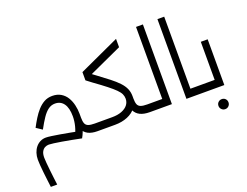

<svg xmlns="http://www.w3.org/2000/svg" viewBox="-163 -1151 2361 1838"><g transform="rotate(-20 1018.0 -232.0)"><path d="M671 0Q613 0 576 -19Q539 -38 521 -77Q503 -116 503 -176V-215H566V-176Q566 -138 574.5 -116.5Q583 -95 606 -86.5Q629 -78 671 -78H702V0ZM68 348Q64 315 59 274.5Q54 234 49.5 192.5Q45 151 42.5 116.5Q40 82 40 62Q40 25 50.5 -6.5Q61 -38 80 -61.5Q99 -85 125.5 -98.5Q152 -112 184 -112Q203 -112 239.5 -107Q276 -102 322.5 -94Q369 -86 420 -76.5Q471 -67 520 -57L508 14Q460 4 410 -5.5Q360 -15 315 -22.5Q270 -30 236.5 -34.5Q203 -39 188 -39Q167 -39 148 -29.5Q129 -20 116.5 2.5Q104 25 104 64Q104 82 107 116.5Q110 151 114.5 193Q119 235 124 276Q129 317 133 348ZM508 14 448 -25Q471 -66 484 -116Q497 -166 497 -215Q497 -300 465.5 -344Q434 -388 377 -388Q339 -388 308 -365.5Q277 -343 247.5 -299.5Q218 -256 184 -193L124 -233Q146 -275 171.5 -316.5Q197 -358 227 -391.5Q257 -425 293.5 -445.5Q330 -466 377 -466Q428 -466 464.5 -444Q501 -422 523 -386Q545 -350 555.5 -305Q566 -260 566 -215Q566 -166 552.5 -103Q539 -40 508 14ZM702 0V-78Q714 -78 718 -67.5Q722 -57 722 -39Q722 -22 718 -11Q714 0 702 0Z M1205 0Q1144 0 1105.5 -19Q1067 -38 1048.5 -77Q1030 -116 1030 -176V-199H1100V-176Q1100 -138 1108.5 -116.5Q1117 -95 1140 -86.5Q1163 -78 1205 -78H1235V0ZM702 0Q690 0 686 -11Q682 -22 682 -40Q682 -58 686 -68Q690 -78 702 -78ZM702 0V-78H849Q905 -78 946 -94Q987 -110 1008.5 -137.5Q1030 -165 1030 -201Q1030 -226 1019.5 -248.5Q1009 -271 982 -298Q955 -325 907.5 -362.5Q860 -400 786 -453L728 -497L774 -556L844 -504Q909 -456 957 -418.5Q1005 -381 1037 -347Q1069 -313 1084.5 -278Q1100 -243 1100 -201Q1100 -137 1067 -92Q1034 -47 977 -23.5Q920 0 849 0ZM728 -497V-581L1139 -770V-685ZM1235 0V-78Q1248 -78 1251.5 -67.5Q1255 -57 1255 -39Q1255 -22 1251.5 -11Q1248 0 1235 0Z M1235 0V-78H1358V-812H1428V0ZM1235 0Q1223 0 1219 -11Q1215 -22 1215 -40Q1215 -58 1219 -68Q1223 -78 1235 -78Z M1645 0V-78H1753V0ZM1576 0V-812H1645V0ZM1753 0V-78Q1765 -78 1769 -67.5Q1773 -57 1773 -39Q1773 -22 1769 -11Q1765 0 1753 0Z M1892 -466H1962V0H1753V-78H1892ZM1753 0Q1741 0 1737 -11Q1733 -22 1733 -40Q1733 -58 1737 -68Q1741 -78 1753 -78ZM1892 220Q1871 220 1856 205Q1841 190 1841 169Q1841 147 1856 132.5Q1871 118 1892 118Q1914 118 1928.5 132.5Q1943 147 1943 169Q1943 190 1928.5 205Q1914 220 1892 220Z"/></g></svg>

Font: Alexandria Light
Style: Regular
Weight: 300
Designer: Mohamed Gaber
Foundry: Kief Type Foundry
Version: Version 5.100